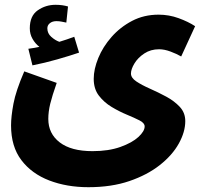

<svg xmlns="http://www.w3.org/2000/svg" viewBox="-20 -548 851 799"><path d="M26 -26Q26 -63 36 -116.5Q46 -170 81 -251L216 -203Q197 -149 189 -116Q181 -83 181 -53Q181 8 228.5 44.5Q276 81 365 81Q432 81 481 63.5Q530 46 556 22Q582 -2 582 -22Q582 -36 560.5 -47Q539 -58 507.5 -71Q476 -84 444.5 -103Q413 -122 391.5 -150Q370 -178 370 -220Q370 -260 389 -306.5Q408 -353 444 -394Q480 -435 529.5 -461Q579 -487 640 -487Q683 -487 723 -472.5Q763 -458 792 -439L734 -313Q715 -324 689.5 -333.5Q664 -343 642 -343Q607 -343 580.5 -325.5Q554 -308 539.5 -284Q525 -260 525 -242Q525 -224 547.5 -209Q570 -194 604 -179Q638 -164 671.5 -146Q705 -128 728 -103.5Q751 -79 751 -44Q751 1 724 49.5Q697 98 645 139Q593 180 518.5 205.5Q444 231 348 231Q258 231 185 203Q112 175 69 118.5Q26 62 26 -26ZM115 -276 98 -345Q127 -349 144 -353Q127 -366 115.5 -386Q104 -406 104 -430Q104 -482 137 -505Q170 -528 211 -528Q240 -528 263 -521L256 -454Q246 -456 236 -458Q226 -460 215 -460Q198 -460 187.5 -451.5Q177 -443 177 -430Q177 -409 193.5 -394.5Q210 -380 227 -374Q260 -384 289 -395L309 -329Q271 -316 218.5 -301Q166 -286 115 -276Z"/></svg>

Font: Noto Sans Arabic SemCond ExtBd
Style: Regular
Weight: 800
Width: 4
Designer: Monotype Design Team, Nadine Chahine, Nizar Qandah and Khaled Hosny
Foundry: Monotype Imaging Inc.
Version: Version 2.012; ttfautohint (v1.8.4.7-5d5b)